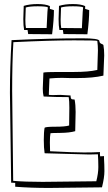

<svg xmlns="http://www.w3.org/2000/svg" viewBox="-20 -897 535 947"><path d="M473 -135 474 -126Q486 -126 493 -127V-115Q495 -85 495 -53Q495 -21 483 27L221 30Q132 30 55 24V5Q55 5 35 4L29 -439Q29 -565 37 -699Q224 -708 387 -708Q466 -708 470 -696Q470 -685 480 -681Q490 -677 490 -675Q494 -653 494 -624L490 -524Q439 -512 361 -512H325L286 -513Q256 -513 224 -510L221 -438V-429L239 -428L278 -429Q283 -429 328 -426Q328 -407 337 -407L348 -406Q353 -380 353 -345L351 -250Q323 -242 278.5 -241.5Q234 -241 229 -240Q226 -225 226 -194.5Q226 -164 227 -151Q347 -145 394 -145Q441 -145 473 -147ZM190 0 455 -3Q465 -42 465 -73Q465 -104 463 -134V-136Q448 -135 420 -135L201 -141L200 -142Q196 -167 196 -206.5Q196 -246 200 -267Q206 -272 253.5 -272Q301 -272 321 -278L322 -365Q322 -400 319 -417V-418Q250 -418 196 -421L195 -422Q191 -437 191 -460L194 -539Q206 -542 265 -542H344Q417 -542 460 -552V-553L463 -648Q463 -671 460 -695Q460 -698 345.5 -698Q231 -698 46 -689Q40 -592 40 -449L45 -5Q104 0 190 0ZM293 -729 290 -749H273Q269 -769 269 -803L271 -868Q300 -877 339.5 -877Q379 -877 400 -867V-853Q412 -849 420 -847Q420 -800 411 -728ZM119 -729 116 -749H99Q95 -769 95 -803L97 -868Q126 -877 165.5 -877Q205 -877 226 -867V-853Q234 -851 246 -847Q246 -800 237 -728ZM281 -860 279 -799Q279 -774 282 -759H285L382 -758H384V-760Q384 -773 388 -839L390 -861Q379 -866 339.5 -866Q300 -866 281 -860ZM107 -860 105 -799Q105 -774 108 -759H210V-760Q210 -773 214 -839L216 -861Q205 -866 165.5 -866Q126 -866 107 -860Z"/></svg>

Font: Londrina Shadow
Style: Regular
Weight: 400
Designer: Marcelo Magalhaes
Foundry: Marcelo Magalhaes
Version: Version 1.001 2011